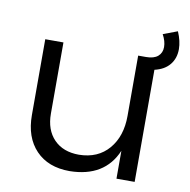

<svg xmlns="http://www.w3.org/2000/svg" viewBox="-75 -731 801 808"><g transform="rotate(10 325.0 -326.5)"><path d="M638.2 -582Q638.2 -543 616.2 -515.9Q594.2 -488.8 551.8 -479V0H474.1V-119.1Q423.3 1 273.9 2.9Q182.1 2.9 129.6 -52Q77.1 -106.9 77.1 -202.1V-525.9H154.8V-222.2Q154.8 -152.3 193.8 -112.1Q232.9 -71.8 300.8 -71.8Q381.8 -72.8 428 -127Q474.1 -181.2 474.1 -268.1V-525.9H507.8Q541 -525.9 558.1 -540.5Q575.2 -555.2 575.2 -580.1Q575.2 -605 560.1 -632.8L621.1 -655.8Q638.2 -616.2 638.2 -582Z"/></g></svg>

Font: Argentum Sans Light
Style: Regular
Weight: 300
Designer: Julieta Ulanovsky (Modified by Cristiano Sobral)
Foundry: Julieta Ulanovsky
Version: Version 1.000; ttfautohint (v1.5.65-e2d9)